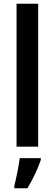

<svg xmlns="http://www.w3.org/2000/svg" viewBox="-20 -780 290 1021"><path d="M183 0V-760H68V0ZM197 71V61H85C80 103 65 173 56 209V221H126C154 175 181 117 197 71Z"/></svg>

Font: Noto Sans Tamil Condensed SemiBold
Style: Regular
Weight: 600
Width: 3
Designer: Jelle Bosma - Monotype Design Team
Foundry: Monotype Imaging Inc.
Version: Version 2.004